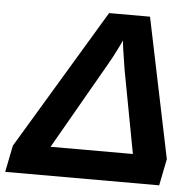

<svg xmlns="http://www.w3.org/2000/svg" viewBox="-81 -739 803 790"><g transform="rotate(5 320.0 -344.0)"><path d="M338 -688H507L627 -110L605 0H-31L-9 -110ZM486 -119 422 -460Q414 -511 409.5 -540.5Q405 -570 405 -581Q403 -577 398.5 -567.5Q394 -558 386 -542Q378 -526 369 -509Q360 -492 350 -475L146 -119Z"/></g></svg>

Font: Libra Sans Modern
Style: Bold Italic
Weight: 700
Italic angle: -12°
Foundry: Stefan Peev, Context Ltd
Version: Version 1.000